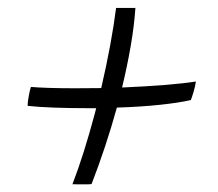

<svg xmlns="http://www.w3.org/2000/svg" viewBox="-20 -610 565 497"><path d="M474 -351Q443.5 -344 394.8 -338.8Q346 -333.5 282.5 -331.5Q255 -231.5 217 -133.5Q211 -132.5 194 -132.8Q177 -133 167.5 -133Q182 -170.5 196.8 -217.2Q211.5 -264 225 -314.5Q227 -322.5 229 -330Q215.5 -330 201 -330Q158.5 -330 118.5 -331.5Q78.5 -333 51.5 -336Q51.5 -345.5 54.5 -361.8Q57.5 -378 60 -385Q76 -383.5 106.2 -382.5Q136.5 -381.5 174 -381.5Q207.5 -381.5 242 -382Q255 -437.5 265 -491.5Q275 -545.5 280.5 -589.5Q284 -589.5 295 -589.5Q306 -589.5 316.8 -589.5Q327.5 -589.5 330.5 -589.5Q327.5 -544 318.5 -491.8Q309.5 -439.5 296 -383.5Q355.5 -386 405.5 -390Q455.5 -394 487 -399Q485.5 -387 481 -372Q476.5 -357 474 -351Z"/></svg>

Font: Grandstander ExtraLight
Style: Italic
Weight: 200
Italic angle: -15°
Designer: Tyler Finck
Foundry: Etcetera Type Co
Version: Version 1.200; ttfautohint (v1.8.3)